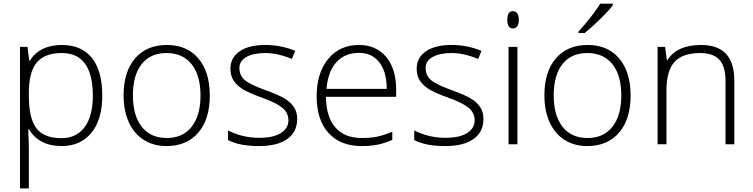

<svg xmlns="http://www.w3.org/2000/svg" viewBox="-20 -786 4103 1046"><path d="M315.9 9.8Q193.4 9.8 137.2 -82H133.8L135.3 -41Q137.2 -4.9 137.2 38.1V240.2H88.9V-530.8H129.9L139.2 -455.1H142.1Q196.8 -541 316.9 -541Q424.3 -541 480.7 -470.5Q537.1 -399.9 537.1 -265.1Q537.1 -134.3 477.8 -62.3Q418.5 9.8 315.9 9.8ZM314.9 -33.2Q396.5 -33.2 441.2 -93.8Q485.8 -154.3 485.8 -263.2Q485.8 -497.1 316.9 -497.1Q224.1 -497.1 180.7 -446Q137.2 -395 137.2 -279.8V-264.2Q137.2 -139.6 179 -86.4Q220.7 -33.2 314.9 -33.2Z M1123 -266.1Q1123 -136.2 1060.1 -63.2Q997.1 9.8 886.2 9.8Q816.4 9.8 763.2 -23.9Q710 -57.6 681.6 -120.6Q653.3 -183.6 653.3 -266.1Q653.3 -396 716.3 -468.5Q779.3 -541 889.2 -541Q998.5 -541 1060.8 -467.5Q1123 -394 1123 -266.1ZM704.1 -266.1Q704.1 -156.7 752.2 -95.5Q800.3 -34.2 888.2 -34.2Q976.1 -34.2 1024.2 -95.5Q1072.3 -156.7 1072.3 -266.1Q1072.3 -376 1023.7 -436.5Q975.1 -497.1 887.2 -497.1Q799.3 -497.1 751.7 -436.8Q704.1 -376.5 704.1 -266.1Z M1599.1 -138.2Q1599.1 -66.9 1544.9 -28.6Q1490.7 9.8 1391.1 9.8Q1284.7 9.8 1222.2 -22.9V-75.2Q1302.2 -35.2 1391.1 -35.2Q1469.7 -35.2 1510.5 -61.3Q1551.3 -87.4 1551.3 -130.9Q1551.3 -170.9 1518.8 -198.2Q1486.3 -225.6 1412.1 -252Q1332.5 -280.8 1300.3 -301.5Q1268.1 -322.3 1251.7 -348.4Q1235.4 -374.5 1235.4 -412.1Q1235.4 -471.7 1285.4 -506.3Q1335.4 -541 1425.3 -541Q1511.2 -541 1588.4 -508.8L1570.3 -464.8Q1492.2 -497.1 1425.3 -497.1Q1360.4 -497.1 1322.3 -475.6Q1284.2 -454.1 1284.2 -416Q1284.2 -374.5 1313.7 -349.6Q1343.3 -324.7 1429.2 -293.9Q1501 -268.1 1533.7 -247.3Q1566.4 -226.6 1582.8 -200.2Q1599.1 -173.8 1599.1 -138.2Z M1950.2 9.8Q1834.5 9.8 1769.8 -61.5Q1705.1 -132.8 1705.1 -261.2Q1705.1 -388.2 1767.6 -464.6Q1830.1 -541 1936 -541Q2029.8 -541 2084 -475.6Q2138.2 -410.2 2138.2 -297.9V-258.8H1755.9Q1756.8 -149.4 1806.9 -91.8Q1856.9 -34.2 1950.2 -34.2Q1995.6 -34.2 2030 -40.5Q2064.5 -46.9 2117.2 -67.9V-23.9Q2072.3 -4.4 2034.2 2.7Q1996.1 9.8 1950.2 9.8ZM1936 -498Q1859.4 -498 1813 -447.5Q1766.6 -397 1758.8 -301.8H2086.9Q2086.9 -394 2046.9 -446Q2006.8 -498 1936 -498Z M2613.8 -138.2Q2613.8 -66.9 2559.6 -28.6Q2505.4 9.8 2405.8 9.8Q2299.3 9.8 2236.8 -22.9V-75.2Q2316.9 -35.2 2405.8 -35.2Q2484.4 -35.2 2525.1 -61.3Q2565.9 -87.4 2565.9 -130.9Q2565.9 -170.9 2533.4 -198.2Q2501 -225.6 2426.8 -252Q2347.2 -280.8 2314.9 -301.5Q2282.7 -322.3 2266.4 -348.4Q2250 -374.5 2250 -412.1Q2250 -471.7 2300 -506.3Q2350.1 -541 2439.9 -541Q2525.9 -541 2603 -508.8L2585 -464.8Q2506.8 -497.1 2439.9 -497.1Q2375 -497.1 2336.9 -475.6Q2298.8 -454.1 2298.8 -416Q2298.8 -374.5 2328.4 -349.6Q2357.9 -324.7 2443.8 -293.9Q2515.6 -268.1 2548.3 -247.3Q2581.1 -226.6 2597.4 -200.2Q2613.8 -173.8 2613.8 -138.2Z M2798.8 0H2750.5V-530.8H2798.8ZM2743.7 -678.2Q2743.7 -725.1 2774.4 -725.1Q2789.6 -725.1 2798.1 -712.9Q2806.6 -700.7 2806.6 -678.2Q2806.6 -656.2 2798.1 -643.6Q2789.6 -630.9 2774.4 -630.9Q2743.7 -630.9 2743.7 -678.2Z M3415.5 -266.1Q3415.5 -136.2 3352.5 -63.2Q3289.6 9.8 3178.7 9.8Q3108.9 9.8 3055.7 -23.9Q3002.4 -57.6 2974.1 -120.6Q2945.8 -183.6 2945.8 -266.1Q2945.8 -396 3008.8 -468.5Q3071.8 -541 3181.6 -541Q3291 -541 3353.3 -467.5Q3415.5 -394 3415.5 -266.1ZM2996.6 -266.1Q2996.6 -156.7 3044.7 -95.5Q3092.8 -34.2 3180.7 -34.2Q3268.6 -34.2 3316.7 -95.5Q3364.7 -156.7 3364.7 -266.1Q3364.7 -376 3316.2 -436.5Q3267.6 -497.1 3179.7 -497.1Q3091.8 -497.1 3044.2 -436.8Q2996.6 -376.5 2996.6 -266.1ZM3131.3 -613.8Q3167 -652.3 3201.9 -697.5Q3236.8 -742.7 3249.5 -766.1H3318.4V-757.8Q3300.8 -732.4 3258.5 -690.4Q3216.3 -648.4 3165.5 -606H3131.3Z M3932.6 0V-344.2Q3932.6 -424.3 3898.9 -460.7Q3865.2 -497.1 3794.4 -497.1Q3699.2 -497.1 3655 -449Q3610.8 -400.9 3610.8 -293V0H3562.5V-530.8H3603.5L3612.8 -458H3615.7Q3667.5 -541 3799.8 -541Q3980.5 -541 3980.5 -347.2V0Z"/></svg>

Font: Zoram GWebM Light
Style: Regular
Weight: 300
Foundry: Ascender Corporation
Version: Version 1.000